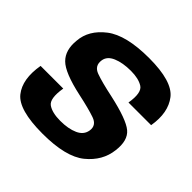

<svg xmlns="http://www.w3.org/2000/svg" viewBox="-171 -849 1020 1020"><g transform="rotate(45 339.0 -338.5)"><path d="M278.9 3.8Q453.9 3.8 530 -58.4Q606.1 -120.6 616.2 -209.2Q626.8 -291.6 583.6 -327.7Q540.4 -363.8 398.4 -395.2Q309.4 -413.9 264.2 -430.4Q219 -446.9 226.1 -494Q231.5 -529.5 273 -547.1Q314.6 -564.7 375.4 -564.7Q433.2 -564.7 466.3 -543.7Q499.4 -522.6 485.1 -436.4H655.3Q674.2 -547.9 622.4 -614.5Q570.5 -681.1 396.2 -681.1Q223.1 -681.1 143.8 -619.9Q64.4 -558.6 58 -473.5Q49.8 -396.1 92.5 -353.4Q135.1 -310.7 272.6 -280.9Q357.5 -262.8 404.6 -246.5Q451.7 -230.2 444.4 -185.4Q438.2 -147.2 398 -129.2Q357.7 -111.1 297.7 -111.1Q237.1 -111.1 205.1 -133.1Q173 -155 187.8 -243.8H17.5Q-3 -125.5 48.3 -60.9Q99.6 3.8 278.9 3.8Z"/></g></svg>

Font: Anybody Thin
Style: Italic
Weight: 100
Italic angle: -10°
Designer: Tyler Finck
Foundry: Etcetera Type Company
Version: Version 1.114;gftools[0.9.25]